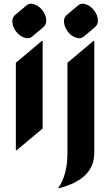

<svg xmlns="http://www.w3.org/2000/svg" viewBox="-20 -773 581 1013"><path d="M398.4 -571.3Q389.2 -571.3 377.4 -575.7Q354.5 -584.5 338.4 -605.5Q317.4 -632.8 317.4 -661.1Q317.4 -682.1 334 -695.8L390.6 -743.2Q402.8 -753.4 416 -753.4Q425.3 -753.4 436.5 -749Q460.4 -739.7 475.6 -719.2Q496.6 -691.9 496.6 -663.6Q496.6 -642.6 480 -628.9L423.8 -581.5Q411.6 -571.3 398.4 -571.3ZM126 -571.3Q116.7 -571.3 105 -575.7Q82 -584.5 65.9 -605.5Q44.9 -632.8 44.9 -661.1Q44.9 -682.1 61.5 -695.8L118.2 -743.2Q130.4 -753.4 143.6 -753.4Q152.8 -753.4 164.1 -749Q188 -739.7 203.1 -719.2Q224.1 -691.9 224.1 -663.6Q224.1 -642.6 207.5 -628.9L151.4 -581.5Q139.2 -571.3 126 -571.3ZM291.5 219.7H286.6Q335.9 151.4 335.9 32.7V-441.9L472.7 -556.6H477.5V32.7Q477.5 172.9 291.5 219.7ZM63.5 19.5V-441.9L200.2 -556.6H205.1V-95.2L68.4 19.5Z"/></svg>

Font: Gothica
Style: Bold
Weight: 700
Designer: Wojciech Kalinowski "wmk69" (wmk69@o2.pl)
Foundry: Wojciech Kalinowski "wmk69" (wmk69@o2.pl)
Version: Version 2.1.0; 2021-05-14